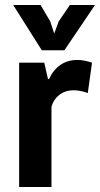

<svg xmlns="http://www.w3.org/2000/svg" viewBox="-20 -752 402 772"><path d="M33 0ZM333 -378Q302 -389 277 -389Q242 -389 218.5 -370.5Q195 -352 187 -323V0H57V-500H158L173 -434H177Q194 -471 223 -491Q252 -511 291 -511Q317 -511 350 -500ZM239 -550H148L33 -732H143L182 -666L198 -617L216 -666L261 -732H362Z"/></svg>

Font: PT Sans
Style: Bold
Weight: 700
Version: Version 2.003W OFL; ttfautohint (v1.6)